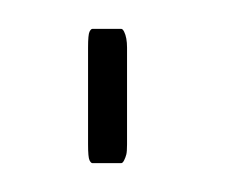

<svg xmlns="http://www.w3.org/2000/svg" viewBox="-20 -113 166 133"><path d="M64 0H44Q43 0 42 -2Q41 -4 41 -13V-80Q41 -89 42 -91Q43 -93 44 -93H64Q65 -93 66 -91Q68 -87 68 -80V-13Q68 -8 67.5 -6Q67 -4 66 -2Q65 0 64 0Z"/></svg>

Font: Chathura
Style: Regular
Weight: 400
Designer: Appaji Ambarisha Darbha
Foundry: Aditya Fonts
Version: Version 1.001 2016